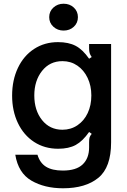

<svg xmlns="http://www.w3.org/2000/svg" viewBox="-20 -795 681 1030"><path d="M62 35H181Q194 79 227 99.5Q260 120 317 120Q389 120 423.5 87Q458 54 458 -4V-32Q458 -49 460.5 -57.5Q463 -66 472 -77L458 -87Q424 -38 386.5 -17.5Q349 3 292 3Q219 3 163 -33.5Q107 -70 76 -135Q45 -200 45 -282Q45 -365 76 -430.5Q107 -496 163 -532.5Q219 -569 291 -569Q348 -569 386 -549Q424 -529 458 -480L472 -489Q464 -500 461 -510Q458 -520 458 -535V-559H576V-31Q576 103 507.5 159Q439 215 318 215Q219 215 148.5 174Q78 133 62 35ZM470 -283Q470 -335 450 -377Q430 -419 395 -443Q360 -467 315 -467Q247 -467 205.5 -414.5Q164 -362 164 -283Q164 -203 205.5 -151Q247 -99 315 -99Q360 -99 395.5 -123Q431 -147 450.5 -188.5Q470 -230 470 -283ZM244 -703Q244 -734 266.5 -754.5Q289 -775 321 -775Q354 -775 376 -754.5Q398 -734 398 -703Q398 -672 376 -651.5Q354 -631 321 -631Q289 -631 266.5 -651.5Q244 -672 244 -703Z"/></svg>

Font: Open Sauce Sans SemiBold
Style: Regular
Weight: 600
Designer: Alfredo Marco Pradil
Foundry: Creative Sauce Fz LLC
Version: Version 1.477